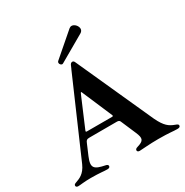

<svg xmlns="http://www.w3.org/2000/svg" viewBox="-214 -1131 1255 1306"><g transform="rotate(-30 413.5 -478.0)"><path d="M393.1 -733 382.1 -707.4H381.7L122.2 -110.8C94.1 -47.2 54.7 -34.8 23.4 -23.4C12.8 -19.9 7.1 -15.6 7.1 -7.5C7.1 2.8 16 6 25.2 6C43.3 6 71.7 0 123.9 0C201.7 0 224.1 6 255 5.7C264.6 5.7 274.9 1.8 274.9 -8.9C274.9 -17.8 268.1 -21.7 257.5 -24.1C176.5 -40.5 152.7 -56.5 186.4 -136L222.3 -220.2C229.4 -237.6 235.1 -242.5 255.7 -242.5L473 -242.9C484.7 -242.2 490.1 -239 494.3 -231.2L545.5 -111.9C568.9 -57.5 562.1 -40.8 509.2 -24.9C492.2 -20.2 489 -14.2 488.6 -6.7C489 -0.4 492.9 6.4 506.7 6.7C531.6 6.4 583.1 0 655.9 0C745.7 0 767.4 6 802.9 6C818.5 6 826.3 1.8 826.7 -8.5C826.3 -17.4 820.7 -20.6 804 -26.6C762.8 -41.9 735.1 -60.7 699.9 -133.9L466.3 -650.6L429.7 -731.5C426.1 -739.7 422.2 -747.9 412.3 -747.9C402.3 -747.9 396.7 -740.8 393.1 -733ZM255.7 -297.9 258.2 -304.3 347.7 -514.6 356.2 -533.7C359.4 -540.1 361.5 -540.8 364.3 -535.5L466.6 -296.5C468.4 -290.1 466.6 -288 459.2 -287.6H262.1C254.6 -287.6 252.1 -290.1 255.7 -297.9ZM326.7 -787.6C326.7 -777.7 335.9 -767 345.9 -767C348 -767 350.1 -767.8 352.3 -769.2L556.8 -887.1C568.5 -893.8 573.5 -903.8 573.9 -914.1C573.9 -936.8 551.8 -961.6 529.8 -961.6C522.7 -961.6 516.3 -958.8 509.9 -953.8L332.4 -800.4C328.1 -796.9 326.3 -792.3 326.7 -787.6Z"/></g></svg>

Font: Margiela Serif Semibold
Style: Regular
Weight: 600
Designer: Andreas Faust, Stefan Endress
Version: Version 1.002;FEAKit 1.0